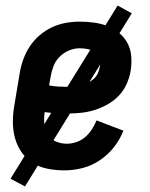

<svg xmlns="http://www.w3.org/2000/svg" viewBox="-20 -606 540 692"><path d="M212 8Q182 8 153 2.5Q124 -3 100 -17.5Q76 -32 59.5 -55Q43 -78 35 -105Q27 -132 26.5 -162Q26 -192 31 -222L51 -342Q55 -367 64 -392Q73 -417 87.5 -439Q102 -461 123 -479Q144 -497 168 -508Q192 -519 217 -523.5Q242 -528 267 -528Q293 -528 319 -524.5Q345 -521 367.5 -512Q390 -503 409 -487.5Q428 -472 439.5 -450.5Q451 -429 453 -403Q455 -377 451 -351Q447 -327 436.5 -303.5Q426 -280 408.5 -261.5Q391 -243 368 -230Q345 -217 321 -209.5Q297 -202 272.5 -199.5Q248 -197 224 -197Q203 -197 182.5 -198Q162 -199 141 -202Q138 -181 139.5 -160Q141 -139 151.5 -122Q162 -105 180.5 -96.5Q199 -88 221 -88Q238 -88 255.5 -94Q273 -100 287 -112Q301 -124 311 -139.5Q321 -155 328 -172L425 -135Q412 -103 390.5 -75.5Q369 -48 340 -28.5Q311 -9 278 -0.5Q245 8 212 8ZM224 -293Q236 -293 248.5 -294Q261 -295 273 -298.5Q285 -302 296.5 -307.5Q308 -313 318 -322Q328 -331 333 -342.5Q338 -354 340 -366Q343 -381 338.5 -395Q334 -409 323 -417.5Q312 -426 297 -429Q282 -432 267 -432Q248 -432 228.5 -424Q209 -416 194 -400.5Q179 -385 172 -365.5Q165 -346 162 -327L157 -298Q174 -295 190.5 -294Q207 -293 224 -293ZM70 66 18 38 404 -586 455 -558Z"/></svg>

Font: Iosevka
Style: Bold Italic
Weight: 700
Italic angle: -9°
Monospace: yes
Designer: Belleve Invis
Foundry: Belleve Invis
Version: Version 32.5.0; ttfautohint (v1.8.4)